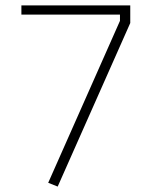

<svg xmlns="http://www.w3.org/2000/svg" viewBox="-20 -680 570 709"><path d="M59 -626V-660H461V-595L193 9L158 -5L423 -603V-626Z"/></svg>

Font: TitilliumText22L Th
Style: Thin
Weight: 100
Designer: Campivisivi
Foundry: Campivisivi
Version: 1.000